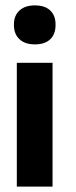

<svg xmlns="http://www.w3.org/2000/svg" viewBox="-20 -529 285 719"><path d="M188 -435.1Q188 -400.9 168 -381.8Q147.9 -362.8 110.8 -362.8Q73.7 -362.8 53 -382.1Q32.2 -401.4 32.2 -435.1V-438Q32.2 -470.7 53 -489.7Q73.7 -508.8 110.8 -508.8Q148.4 -508.8 168.2 -489.7Q188 -470.7 188 -438ZM43 169.9V-293.9H176.8V169.9Z"/></svg>

Font: LT Wave Text Bold
Style: Regular
Weight: 700
Designer: Daniel Lyons
Version: Version 2.5 (Glyphs App)